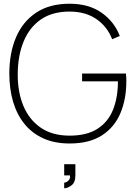

<svg xmlns="http://www.w3.org/2000/svg" viewBox="-20 -754 727 1029"><path d="M324 255V225Q329 225 337 221.2Q345 217.5 350.8 209Q356.5 200.5 355 186H324V126H384V186Q384 224 363 239.5Q342 255 324 255ZM353 15Q272.5 15 212 -12.5Q151.5 -40 111 -90Q70.5 -140 50.2 -208.8Q30 -277.5 30 -360Q30 -470 66 -554.2Q102 -638.5 173.8 -686.2Q245.5 -734 353 -734Q456 -734 524.5 -685.8Q593 -637.5 622 -561L581 -544Q555 -611.5 496.5 -651.8Q438 -692 353 -692Q260.5 -692 199.2 -649.8Q138 -607.5 107 -532.5Q76 -457.5 75 -360Q74 -262.5 105 -187.5Q136 -112.5 198.2 -69.8Q260.5 -27 353 -27Q445.5 -27 502.5 -63.8Q559.5 -100.5 585.8 -166Q612 -231.5 612 -318H420V-360H655Q656.5 -346 656.8 -335Q657 -324 657 -317Q657 -223 625.5 -147.8Q594 -72.5 526.8 -28.8Q459.5 15 353 15Z"/></svg>

Font: Manrope ExtraLight
Style: Regular
Weight: 200
Designer: Mikhail Sharanda
Foundry: Mikhail Sharanda
Version: Version 4.505